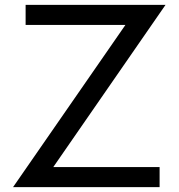

<svg xmlns="http://www.w3.org/2000/svg" viewBox="-20 -770 735 790"><path d="M636.7 0H33.7L496.1 -667.5H85.4V-750H661.1L199.2 -82.5H636.7Z"/></svg>

Font: Spartan MB Med
Style: Regular
Weight: 500
Designer: Matt Bailey, Mirko Velimirovic
Foundry: Matt Bailey
Version: Version 1.005